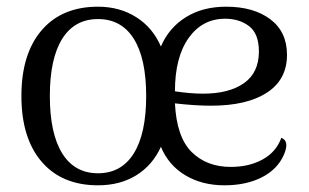

<svg xmlns="http://www.w3.org/2000/svg" viewBox="-20 -541 924 574"><path d="M44 -254Q44 -380 104.5 -450.5Q165 -521 273 -521Q338 -521 387.5 -489.5Q437 -458 461 -402Q485 -458 535.5 -489.5Q586 -521 656 -521Q738 -521 788 -483.5Q838 -446 838 -377Q838 -303 778 -264Q718 -225 611 -225Q563 -225 503 -232Q508 -131 553 -86.5Q598 -42 670 -42Q725 -42 765.5 -64.5Q806 -87 821 -129Q836 -123 836 -107Q836 -96 829 -79Q810 -35 763 -11Q716 13 651 13Q584 13 534 -17Q484 -47 461 -102Q436 -47 387.5 -17Q339 13 273 13Q165 13 104.5 -57.5Q44 -128 44 -254ZM587 -261Q665 -261 709.5 -292.5Q754 -324 754 -387Q754 -440 725 -462.5Q696 -485 653 -485Q585 -485 544 -427.5Q503 -370 503 -268Q550 -261 587 -261ZM417 -254Q417 -366 380 -425Q343 -484 273 -484Q203 -484 166 -425Q129 -366 129 -254Q129 -142 166 -82.5Q203 -23 273 -23Q343 -23 380 -82.5Q417 -142 417 -254Z"/></svg>

Font: Arima Madurai
Style: Regular
Weight: 400
Designer: Joana Correia and Natanael Gama
Foundry: NDISCOVER
Version: Version 1.020